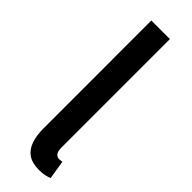

<svg xmlns="http://www.w3.org/2000/svg" viewBox="-271 -812 841 841"><g transform="rotate(45 149.0 -391.5)"><path d="M201 14Q159 14 134 -3.5Q109 -21 98 -53.5Q87 -86 87 -130V-797H202V-124Q202 -101 210.5 -91.5Q219 -82 229 -82Q233 -82 237 -82.5Q241 -83 249 -84L263 3Q253 7 238 10.5Q223 14 201 14Z"/></g></svg>

Font: Noto Sans KR Medium
Style: Regular
Weight: 500
Designer: Ryoko NISHIZUKA  (kana, bopomofo & ideographs); Paul D. Hunt (Latin, Greek & Cyrillic); Sandoll Communications , Soo-you
Foundry: Adobe
Version: Version 2.004-H2;hotconv 1.0.118;makeotfexe 2.5.65603